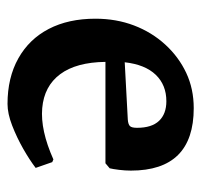

<svg xmlns="http://www.w3.org/2000/svg" viewBox="-32 -478 523 498"><g transform="rotate(-90 229.0 -229.5)"><path d="M208 -471Q276 -471 326 -443Q376 -415 402.5 -364Q429 -313 429 -243Q429 -189 411.5 -143Q394 -97 362 -62Q330 -27 288.5 -7.5Q247 12 197 12Q35 12 35 -151Q35 -166 37 -182Q39 -198 41 -206L54 -217H317Q316 -293 285 -334.5Q254 -376 197 -381Q140 -386 64 -352L57 -355L42 -398Q63 -414 92 -430.5Q121 -447 152 -459Q183 -471 208 -471ZM316 -167 167 -159Q155 -158 150.5 -153.5Q146 -149 146 -135Q146 -97 164 -78Q182 -59 215 -59Q257 -59 283.5 -86.5Q310 -114 316 -167Z"/></g></svg>

Font: Alegreya SemiBold
Style: Regular
Weight: 600
Designer: Juan Pablo del Peral
Foundry: Huerta Tipografica
Version: Version 2.009